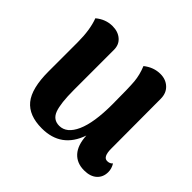

<svg xmlns="http://www.w3.org/2000/svg" viewBox="-136 -686 856 856"><g transform="rotate(45 292.0 -258.0)"><path d="M425.8 -530.8Q460 -530.8 482.4 -509.8Q504.9 -488.8 504.9 -453.1L505.9 -140.1Q505.9 -87.9 532.2 -87.9Q549.3 -87.9 558.1 -99.1Q570.8 -78.6 570.8 -57.1Q570.8 -24.9 549.3 -5.4Q527.8 14.2 488.8 14.2Q442.9 14.2 416 -15.4Q389.2 -44.9 386.2 -103Q345.7 15.1 223.1 15.1Q141.6 15.1 103.3 -31.7Q64.9 -78.6 64.9 -186V-370.1Q64.9 -448.2 44.9 -501Q80.6 -530.8 124 -530.8Q158.7 -530.8 180.9 -511.7Q203.1 -492.7 203.1 -460V-208Q203.1 -123.5 217 -85.7Q231 -47.9 270 -47.9Q316.4 -47.9 343.3 -107.9Q370.1 -168 370.1 -282.2Q370.1 -387.7 366.7 -425.3Q363.3 -462.9 347.2 -502Q383.3 -530.8 425.8 -530.8Z"/></g></svg>

Font: Arima
Style: Bold
Weight: 700
Designer: Joana Correia and Natanael Gama
Foundry: NDISCOVER
Version: Version 1.100;Glyphs 3.1.2 (3151)